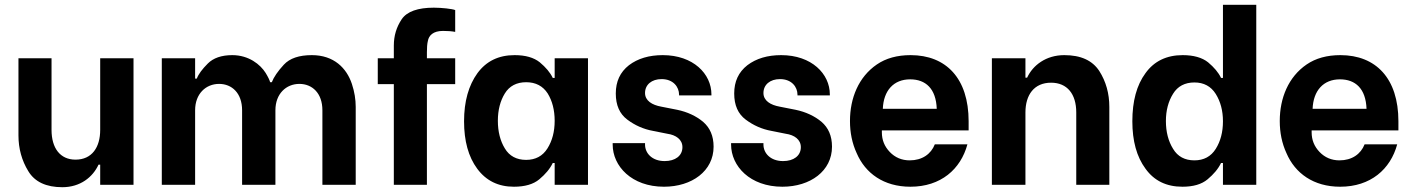

<svg xmlns="http://www.w3.org/2000/svg" viewBox="-20 -771 5894 801"><path d="M537 -528H398V-229C398 -157 364 -105 295 -105C231 -105 195 -153 195 -229V-528H57V-206C57 -151 71 -101 98 -57C125 -12 173 10 240 10C315 10 367 -32 391 -84H398V0H537Z M655 0H794V-311C794 -380 839 -421 894 -421C947 -421 990 -383 990 -311V0H1129V-311C1129 -380 1174 -421 1229 -421C1282 -421 1325 -383 1325 -311V0H1464V-325C1464 -356 1459 -388 1448 -421C1426 -487 1373 -541 1281 -541C1228 -541 1189 -528 1164 -501C1139 -474 1122 -449 1114 -428H1107C1105 -436 1099 -449 1088 -467C1066 -502 1018 -541 949 -541C904 -541 870 -529 847 -506C824 -483 808 -462 801 -443H794V-528H655Z M1828 -642C1846 -642 1863 -641 1879 -638V-729C1867 -734 1823 -739 1790 -739C1723 -739 1678 -723 1656 -691C1634 -658 1623 -622 1623 -581V-528H1556V-420H1623V0H1761V-420H1879V-528H1761V-553C1761 -572 1762 -588 1765 -600C1769 -623 1787 -642 1828 -642Z M2124 8C2169 8 2205 -2 2230 -23C2255 -44 2274 -66 2286 -91H2294V0H2433V-528H2294V-446H2286C2275 -469 2257 -490 2232 -511C2207 -531 2172 -541 2127 -541C2060 -541 2009 -516 1972 -466C1935 -415 1916 -348 1916 -265C1916 -183 1934 -117 1971 -67C2008 -17 2059 8 2124 8ZM2175 -104C2135 -104 2105 -120 2086 -152C2067 -183 2057 -222 2057 -267C2057 -312 2067 -350 2086 -381C2105 -412 2135 -428 2175 -428C2215 -428 2245 -412 2265 -381C2284 -350 2294 -312 2294 -267C2294 -222 2284 -184 2264 -152C2244 -120 2214 -104 2175 -104Z M2750 8C2867 8 2957 -58 2957 -159C2957 -204 2942 -238 2913 -263C2884 -287 2848 -304 2805 -313L2739 -326C2700 -333 2671 -351 2671 -383C2671 -418 2699 -441 2740 -441C2789 -441 2813 -408 2813 -376V-373H2948V-377C2948 -463 2872 -541 2745 -541C2688 -541 2641 -527 2604 -499C2567 -470 2549 -431 2549 -381C2549 -332 2565 -296 2597 -272C2629 -248 2665 -232 2704 -225L2764 -213C2800 -208 2827 -189 2827 -157C2827 -121 2797 -99 2753 -99C2700 -99 2671 -132 2671 -168V-174H2536V-168C2536 -78 2615 8 2750 8Z M3244 8C3361 8 3451 -58 3451 -159C3451 -204 3436 -238 3407 -263C3378 -287 3342 -304 3299 -313L3233 -326C3194 -333 3165 -351 3165 -383C3165 -418 3193 -441 3234 -441C3283 -441 3307 -408 3307 -376V-373H3442V-377C3442 -463 3366 -541 3239 -541C3182 -541 3135 -527 3098 -499C3061 -470 3043 -431 3043 -381C3043 -332 3059 -296 3091 -272C3123 -248 3159 -232 3198 -225L3258 -213C3294 -208 3321 -189 3321 -157C3321 -121 3291 -99 3247 -99C3194 -99 3165 -132 3165 -168V-174H3030V-168C3030 -78 3109 8 3244 8Z M3778 8C3905 8 3988 -65 4016 -169H3880C3864 -128 3827 -102 3775 -102C3742 -102 3714 -114 3692 -137C3670 -160 3659 -187 3659 -219V-227H4021V-265C4021 -444 3927 -541 3779 -541C3723 -541 3676 -528 3638 -502C3562 -450 3526 -362 3526 -266C3526 -218 3535 -173 3554 -132C3590 -48 3667 8 3778 8ZM3663 -317C3666 -393 3708 -440 3777 -440C3842 -440 3885 -401 3888 -317Z M4118 0H4258V-302C4258 -375 4294 -426 4365 -426C4432 -426 4470 -379 4470 -302V0H4608V-325C4608 -381 4594 -431 4566 -475C4537 -519 4489 -541 4420 -541C4344 -541 4289 -499 4265 -447H4258V-528H4118Z M4913 8C4958 8 4993 -2 5018 -23C5043 -44 5062 -66 5074 -91H5082V0H5221V-751H5082V-446H5074C5063 -469 5045 -490 5020 -511C4995 -531 4959 -541 4914 -541C4847 -541 4795 -516 4759 -466C4722 -416 4704 -349 4704 -265C4704 -183 4722 -117 4759 -67C4795 -17 4846 8 4913 8ZM4963 -102C4923 -102 4893 -118 4874 -150C4854 -182 4844 -221 4844 -266C4844 -310 4854 -348 4874 -380C4893 -411 4923 -427 4963 -427C5002 -427 5032 -411 5052 -379C5072 -347 5082 -309 5082 -265C5082 -220 5072 -182 5052 -150C5032 -118 5002 -102 4963 -102Z M5571 8C5698 8 5781 -65 5809 -169H5673C5657 -128 5620 -102 5568 -102C5535 -102 5507 -114 5485 -137C5463 -160 5452 -187 5452 -219V-227H5814V-265C5814 -444 5720 -541 5572 -541C5516 -541 5469 -528 5431 -502C5355 -450 5319 -362 5319 -266C5319 -218 5328 -173 5347 -132C5383 -48 5460 8 5571 8ZM5456 -317C5459 -393 5501 -440 5570 -440C5635 -440 5678 -401 5681 -317Z"/></svg>

Font: Be Vietnam
Style: Bold
Weight: 700
Designer: Gabriel Lam
Foundry: TypeRant
Version: Version 4.000